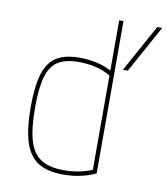

<svg xmlns="http://www.w3.org/2000/svg" viewBox="-83 -800 766 879"><g transform="rotate(10 300.0 -360.0)"><path d="M269 10Q196 10 152.5 -17.5Q109 -45 89.5 -106.5Q70 -168 70 -270Q70 -366 87.5 -423Q105 -480 144.5 -505Q184 -530 251 -530Q297 -530 338 -520Q379 -510 411 -490L401 -473Q371 -491 333 -500.5Q295 -510 251 -510Q191 -510 155.5 -488Q120 -466 105 -413.5Q90 -361 90 -270Q90 -173 107 -116Q124 -59 163.5 -34.5Q203 -10 269 -10Q309 -10 345.5 -18Q382 -26 411 -40L400 -22V-730H420V-22Q392 -8 353.5 1Q315 10 269 10ZM456 -510 577 -730H600L479 -510Z"/></g></svg>

Font: M PLUS Code Latin Expanded Thin
Style: Regular
Weight: 250
Width: 7
Designer: Coji Morishita
Foundry: UNDERFOREST DESIGN
Version: Version 1.002; ttfautohint (v1.8.3)